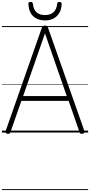

<svg xmlns="http://www.w3.org/2000/svg" viewBox="-20 -1382 939 2002"><path d="M58 13Q43 10 39 3Q35 -4 39 -16L416 -1092Q420 -1105 427.5 -1110Q435 -1115 449 -1115Q464 -1115 471 -1110Q478 -1105 481 -1092L860 -16Q864 -4 859.5 3Q855 10 840 13Q826 15 819 10.5Q812 6 807 -10L696 -330H203L91 -10Q86 5 79.5 10Q73 15 58 13ZM221 -380H676L449 -1034ZM449 -1169Q374 -1169 327 -1212Q280 -1255 276 -1342Q275 -1351 281 -1356.5Q287 -1362 300 -1362Q312 -1362 316.5 -1357Q321 -1352 323 -1342Q329 -1282 361.5 -1253.5Q394 -1225 449 -1225Q504 -1225 537 -1253.5Q570 -1282 576 -1342Q578 -1352 582.5 -1357Q587 -1362 598 -1362Q611 -1362 617 -1356.5Q623 -1351 623 -1342Q621 -1285 598 -1246.5Q575 -1208 537 -1188.5Q499 -1169 449 -1169ZM0 590H899V600H0ZM0 -20H899V0H0ZM0 -505H899V-500H0ZM0 -1110H899V-1100H0Z"/></svg>

Font: Playwrite FR Moderne Guides
Style: Regular
Weight: 400
Designer: Veronika Burian, José Scaglione
Foundry: TypeTogether
Version: Version 1.003